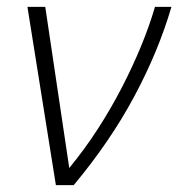

<svg xmlns="http://www.w3.org/2000/svg" viewBox="-20 -540 520 560"><path d="M60 -520H112L182 -50Q228 -106 266 -165Q304 -224 335.5 -285Q367 -346 391.5 -405.5Q416 -465 432 -520H480Q442 -390 371.5 -258.5Q301 -127 195 0H143Z"/></svg>

Font: Raleway Thin Light
Style: Italic
Weight: 300
Italic angle: -12°
Version: Version 4.026